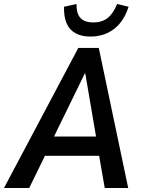

<svg xmlns="http://www.w3.org/2000/svg" viewBox="-55 -946 710 966"><path d="M-35 0 339 -705H442L590 0H472L437 -201L475 -162H132L190 -201L92 0ZM372 -577 202 -229 187 -259H450L433 -231L374 -577ZM400 -762Q356 -762 325.5 -778.5Q295 -795 280.5 -828Q266 -861 267 -912L330 -926Q329 -877 350.5 -855Q372 -833 415 -833Q458 -833 486.5 -855.5Q515 -878 534 -926L592 -912Q576 -862 548.5 -829Q521 -796 483.5 -779Q446 -762 400 -762Z"/></svg>

Font: Nunito Sans 10pt Condensed
Style: Bold Italic
Weight: 700
Width: 3
Italic angle: -9°
Designer: Vernon Adams
Foundry: Vernon Adams
Version: Version 3.101;gftools[0.9.27]